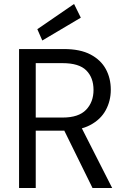

<svg xmlns="http://www.w3.org/2000/svg" viewBox="-20 -947 637 967"><path d="M76 0V-700H302Q384 -700 436 -672.5Q488 -645 513 -599Q538 -553 538 -495Q538 -439 512.5 -392Q487 -345 434 -317Q381 -289 298 -289H160V0ZM446 0 292 -313H386L545 0ZM160 -355H296Q376 -355 413.5 -394Q451 -433 451 -494Q451 -556 414.5 -592.5Q378 -629 295 -629H160ZM193 -743 168 -800 353 -927 387 -858Z"/></svg>

Font: DM Sans 11pt
Style: Regular
Weight: 400
Version: Version 4.004;gftools[0.9.30]